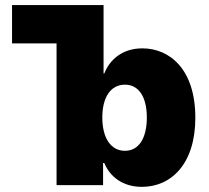

<svg xmlns="http://www.w3.org/2000/svg" viewBox="-20 -727 819 754"><path d="M202.1 0H384.8V-86.9H389.6C411.1 -34.2 460.9 6.8 537.1 6.8C651.4 6.8 747.1 -82 747.1 -264.6C747.1 -456.1 645.5 -537.1 539.1 -537.1C459 -537.1 410.2 -491.2 389.6 -438.5H386.7V-707H27.3V-556.6H202.1ZM381.8 -265.6C381.8 -345.7 415 -394.5 470.7 -394.5C525.4 -394.5 556.6 -345.7 556.6 -265.6C556.6 -184.6 525.4 -134.8 470.7 -134.8C415 -134.8 381.8 -185.5 381.8 -265.6Z"/></svg>

Font: Pretendard Black
Style: Regular
Weight: 900
Designer: Base glyphs from Inter by Rasmus Andersson; Hangeul glyphs from Noto Sans CJK(Source Han Sans) by Jang Soo-young and Kan
Foundry: Kil Hyung-jin
Version: Version 1.309;Glyphs 3.2 (3225)